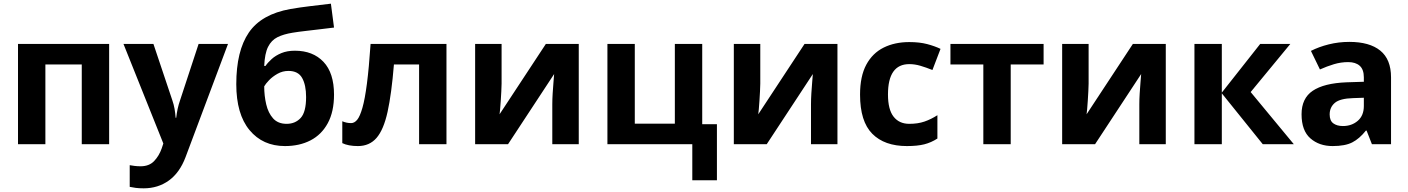

<svg xmlns="http://www.w3.org/2000/svg" viewBox="-20 -785 7666 1045"><path d="M574 -546V0H425V-434H227V0H78V-546Z M652 -546H815L918 -239Q926 -216 930 -193Q934 -170 936 -144H939Q942 -170 947 -193Q952 -216 960 -239L1061 -546H1221L990 70Q958 155 899 197.5Q840 240 762 240Q736 240 718 237.5Q700 235 686 232V114Q696 116 712 118Q728 120 745 120Q792 120 819 91.5Q846 63 860 23L869 -4Z M1266 -327Q1266 -508 1334.5 -608Q1403 -708 1561 -736Q1613 -745 1668 -751.5Q1723 -758 1781 -765L1798 -635Q1764 -631 1723.5 -626Q1683 -621 1643 -616.5Q1603 -612 1573 -607Q1523 -599 1490 -582.5Q1457 -566 1439 -530Q1421 -494 1418 -426H1425Q1437 -444 1458.5 -463.5Q1480 -483 1511.5 -496Q1543 -509 1585 -509Q1683 -509 1740.5 -448.5Q1798 -388 1798 -270Q1798 -177 1764 -114.5Q1730 -52 1670 -21Q1610 10 1531 10Q1410 10 1338 -77Q1266 -164 1266 -327ZM1540 -111Q1587 -111 1616.5 -143Q1646 -175 1646 -257Q1646 -322 1624.5 -360.5Q1603 -399 1550 -399Q1518 -399 1490.5 -383.5Q1463 -368 1444 -348Q1425 -328 1418 -315Q1418 -264 1429 -217Q1440 -170 1466.5 -140.5Q1493 -111 1540 -111Z M2410 0H2261V-434H2124Q2111 -274 2089.5 -176.5Q2068 -79 2029.5 -34.5Q1991 10 1928 10Q1876 10 1843 -6V-125Q1866 -115 1891 -115Q1909 -115 1924 -133Q1939 -151 1952.5 -198Q1966 -245 1977 -329.5Q1988 -414 1997 -546H2410Z M2710 -546V-330Q2710 -313 2708.5 -288Q2707 -263 2705.5 -237Q2704 -211 2702 -190.5Q2700 -170 2699 -163L2951 -546H3130V0H2986V-218Q2986 -244 2988 -277Q2990 -310 2992.5 -338.5Q2995 -367 2996 -382L2745 0H2566V-546Z M3882 196H3748V0H3286V-546H3435V-112H3653V-546H3802V-109H3882Z M4118 -546V-330Q4118 -313 4116.5 -288Q4115 -263 4113.5 -237Q4112 -211 4110 -190.5Q4108 -170 4107 -163L4359 -546H4538V0H4394V-218Q4394 -244 4396 -277Q4398 -310 4400.5 -338.5Q4403 -367 4404 -382L4153 0H3974V-546Z M4916 10Q4794 10 4727.5 -57Q4661 -124 4661 -270Q4661 -370 4695 -433Q4729 -496 4789.5 -526Q4850 -556 4929 -556Q4985 -556 5026.5 -545Q5068 -534 5099 -519L5055 -404Q5020 -418 4989.5 -427Q4959 -436 4929 -436Q4813 -436 4813 -271Q4813 -189 4843.5 -150Q4874 -111 4929 -111Q4976 -111 5012 -123.5Q5048 -136 5082 -158V-31Q5048 -9 5010.5 0.5Q4973 10 4916 10Z M5660 -434H5481V0H5332V-434H5153V-546H5660Z M5905 -546V-330Q5905 -313 5903.5 -288Q5902 -263 5900.5 -237Q5899 -211 5897 -190.5Q5895 -170 5894 -163L6146 -546H6325V0H6181V-218Q6181 -244 6183 -277Q6185 -310 6187.5 -338.5Q6190 -367 6191 -382L5940 0H5761V-546Z M6839 -546H7003L6787 -284L7022 0H6853L6630 -277V0H6481V-546H6630V-281Z M7324 -557Q7434 -557 7492.5 -509.5Q7551 -462 7551 -364V0H7447L7418 -74H7414Q7379 -30 7340 -10Q7301 10 7233 10Q7160 10 7112 -32Q7064 -74 7064 -163Q7064 -250 7125 -291Q7186 -332 7308 -337L7403 -340V-364Q7403 -407 7380.5 -427Q7358 -447 7318 -447Q7278 -447 7240 -435.5Q7202 -424 7164 -407L7115 -508Q7158 -530 7212 -543.5Q7266 -557 7324 -557ZM7403 -253 7345 -251Q7273 -249 7245 -225Q7217 -201 7217 -162Q7217 -128 7237 -113.5Q7257 -99 7289 -99Q7337 -99 7370 -127.5Q7403 -156 7403 -208Z"/></svg>

Font: Noto Sans
Style: Bold
Weight: 700
Designer: Monotype Design Team
Foundry: Monotype Imaging Inc.
Version: Version 2.000;GOOG;noto-source:20170915:90ef993387c0; ttfaut